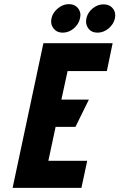

<svg xmlns="http://www.w3.org/2000/svg" viewBox="-20 -909 578 929"><path d="M313 -889Q285 -889 260 -868.5Q235 -848 229 -820Q223 -792 239 -771.5Q255 -751 283 -751Q313 -751 337 -771.5Q361 -792 367 -820Q374 -848 358 -868.5Q342 -889 313 -889ZM481 -888Q452 -888 428 -868Q404 -848 398 -820Q392 -792 407.5 -771.5Q423 -751 452 -751Q481 -751 505.5 -771.5Q530 -792 536 -820Q542 -848 526 -868Q510 -888 481 -888ZM41 0H374L402 -131H214L249 -295H345L410 -427H277L307 -565H497L525 -700H190Z"/></svg>

Font: Advent Pro ExtraBold
Style: Italic
Weight: 800
Italic angle: -12°
Version: Version 3.000